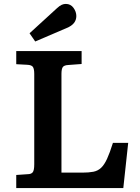

<svg xmlns="http://www.w3.org/2000/svg" viewBox="-20 -961 715 981"><path d="M63 0V-67L121 -71Q139 -71 147 -80.5Q155 -90 155 -122V-583Q155 -608 148.5 -618.5Q142 -629 119 -630L63 -633V-700H397V-634L330 -629Q308 -628 301 -618.5Q294 -609 294 -583V-79H401Q434 -79 457 -83.5Q480 -88 496.5 -103.5Q513 -119 527 -149.5Q541 -180 557 -231H635L610 0ZM160 -749 131 -791 271 -919Q285 -932 295.5 -936.5Q306 -941 316 -941Q341 -941 355.5 -921Q370 -901 370 -879Q370 -838 321 -818Z"/></svg>

Font: Literata 7pt SemiBold
Style: Regular
Weight: 600
Designer: Latin by Veronika Burian and Jose Scaglione. Greek by Irene Vlachou. Cyrillic by Vera Evstafieva.
Foundry: TypeTogether
Version: Version 3.002